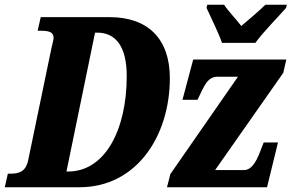

<svg xmlns="http://www.w3.org/2000/svg" viewBox="-41 -786 1224 806"><path d="M891 -606H1031C1065 -653 1127 -715 1160 -753L1163 -766H1073C1052 -745 1002 -702 972 -677C953 -702 913 -744 900 -766H829L826 -753C843 -715 878 -645 891 -606ZM-21 0H293C533 0 672 -216 672 -458C672 -624 579 -714 420 -714H130L117 -657H127C164 -657 184 -652 184 -627C184 -618 179 -603 175 -584L77 -112C67 -64 36 -57 4 -57H-8ZM245 -66H238L358 -649H367C444 -649 491 -592 491 -467C491 -239 399 -66 245 -66ZM660 0H1080L1126 -188H1066L1057 -165C1041 -122 1021 -72 983 -72H862L1148 -480L1161 -536H770L725 -367H788L790 -371C815 -422 829 -464 872 -464H958L674 -55Z"/></svg>

Font: Noto Serif ExtraCondensed Black
Style: Italic
Weight: 900
Width: 2
Italic angle: -12°
Designer: Monotype Design Team
Foundry: Monotype Imaging Inc.
Version: Version 2.014